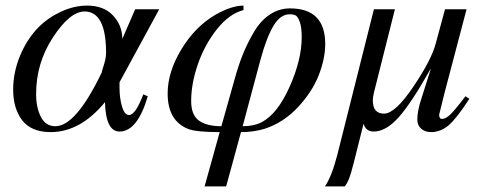

<svg xmlns="http://www.w3.org/2000/svg" viewBox="-20 -461 1740 686"><path d="M549 -428 407 -167V-149Q407 -110 416 -80Q425 -50 441 -50Q464 -50 492 -124L508 -117Q471 9 407 9Q358 9 355 -96Q267 11 161 11Q92 11 59.5 -31Q27 -73 27 -141Q27 -202 51.5 -261.5Q76 -321 118 -364Q152 -398 198.5 -419.5Q245 -441 291 -441Q351 -441 384 -405.5Q417 -370 417 -322L463 -428ZM359 -272Q359 -420 282 -420Q230 -420 169.5 -328Q109 -236 109 -125Q109 -77 126 -43.5Q143 -10 178 -10Q251 -10 343 -201Q344 -207 348.5 -220.5Q353 -234 356 -247Q359 -260 359 -272Z M771 -10 818 -177Q832 -228 848 -267.5Q864 -307 887.5 -347Q911 -387 944 -409Q977 -431 1016 -431Q1142 -431 1142 -304Q1142 -251 1118.5 -191.5Q1095 -132 1044 -77.5Q993 -23 926 -1Q887 11 841 11L788 205H711L765 11Q682 11 653 0Q579 -29 579 -127Q579 -204 628.5 -285.5Q678 -367 751 -409Q808 -441 850 -441V-425Q799 -412 755 -356.5Q711 -301 687 -231.5Q663 -162 663 -100Q663 -50 691 -30Q719 -10 771 -10ZM911 -249 847 -10Q888 -10 916 -25Q972 -55 1015 -151.5Q1058 -248 1058 -328Q1058 -364 1051 -383Q1044 -402 1036 -406Q1028 -410 1015 -410Q982 -410 957.5 -369.5Q933 -329 911 -249Z M1643 -117 1657 -108Q1611 -37 1582.5 -13Q1554 11 1520 11Q1499 11 1485 -1Q1471 -13 1471 -34Q1471 -65 1486 -110L1519 -214H1518Q1450 -93 1404.5 -42Q1359 9 1315 9Q1287 9 1279 -19Q1270 17 1259.5 58.5Q1249 100 1244.5 118.5Q1240 137 1234 157Q1228 177 1223 187Q1218 197 1212 205H1141Q1165 170 1185 93L1316 -428H1391L1316 -130Q1312 -112 1312 -103Q1312 -55 1352 -55Q1392 -55 1457 -151.5Q1522 -248 1537 -306L1570 -428H1647L1568 -128Q1549 -52 1549 -51Q1549 -36 1560 -36Q1572 -36 1588.5 -51.5Q1605 -67 1643 -117Z"/></svg>

Font: STIX MathJax Main
Style: Italic
Weight: 400
Italic angle: -16.33°
Designer: MicroPress Inc., with final additions and corrections provided by Coen Hoffman, Elsevier (retired)
Version: Version 1.1.1